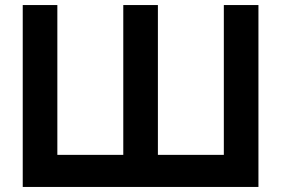

<svg xmlns="http://www.w3.org/2000/svg" viewBox="-20 -740 1113 760"><path d="M70 -720H207V-127H468V-720H605V-127H866V-720H1003V0H70Z"/></svg>

Font: Vela Sans ExtBd
Style: Regular
Weight: 800
Designer: Principal design: Mikhail Sharanda - project Manrope.
Design modification: Ravid Balaliev
Foundry: Mikhail Sharanda
Version: Version 1.001